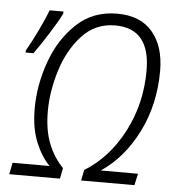

<svg xmlns="http://www.w3.org/2000/svg" viewBox="-52 -774 756 822"><g transform="rotate(5 326.0 -362.5)"><path d="M76 -525Q99 -556 136 -614.5Q173 -673 188 -704L189 -714H129Q115 -676 89 -622.5Q63 -569 43 -535L42 -525ZM236 0 245 -46Q204 -88 181.5 -145.5Q159 -203 159 -283Q159 -368 187 -458.5Q215 -549 272 -611.5Q329 -674 415 -674Q565 -674 565 -493Q565 -350 502 -229.5Q439 -109 336 -46L327 0H556L567 -50H407Q504 -115 563.5 -233.5Q623 -352 623 -497Q623 -602 571 -663.5Q519 -725 419 -725Q315 -725 244.5 -658.5Q174 -592 138 -491.5Q102 -391 102 -289Q102 -206 126.5 -146Q151 -86 187 -50H28L18 0Z"/></g></svg>

Font: Noto Sans UI SemiCondensed Light
Style: Italic
Weight: 300
Width: 4
Designer: Monotype Design Team
Foundry: Monotype Imaging Inc.
Version: 1.001